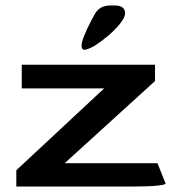

<svg xmlns="http://www.w3.org/2000/svg" viewBox="-20 -686 649 706"><path d="M40 0V-60L363 -361H60V-448H550V-388L218 -86H559L589 -11Q589 -7 559 -3.5Q529 0 458 0ZM280 -518Q280 -531 289.5 -554.5Q299 -578 311 -601.5Q323 -625 330 -637Q339 -651 352.5 -658.5Q366 -666 390 -666H401Q440 -666 440 -637Q440 -622 421.5 -599Q403 -576 377.5 -554.5Q352 -533 330 -519Q314 -509 297 -504Q280 -499 280 -518Z"/></svg>

Font: Goldman
Style: Regular
Weight: 400
Designer: Jaikishan Patel
Version: Version 1.000; ttfautohint (v1.8.3)